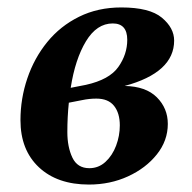

<svg xmlns="http://www.w3.org/2000/svg" viewBox="-20 -486 515 516"><path d="M431 -153Q431 -108 401.5 -71Q372 -34 324 -12Q276 10 219 10Q134 10 84.5 -36.5Q35 -83 35 -163Q35 -221 53.5 -275.5Q72 -330 107 -373Q142 -416 192.5 -441Q243 -466 306 -466Q382 -466 415 -438.5Q448 -411 448 -377Q448 -291 315 -255Q372 -254 401.5 -224.5Q431 -195 431 -153ZM283 -423Q240 -423 211 -375Q182 -327 170 -250L211 -258Q274 -272 298 -306Q322 -340 322 -379Q322 -423 283 -423ZM220 -34Q245 -34 263.5 -51Q282 -68 292 -94.5Q302 -121 302 -149Q302 -182 286.5 -201.5Q271 -221 239 -221Q220 -221 201 -217L165 -210Q161 -172 161 -131Q161 -91 174.5 -62.5Q188 -34 220 -34Z"/></svg>

Font: Spectral
Style: Bold Italic
Weight: 700
Italic angle: -10°
Designer: Jean-Baptiste Levee
Foundry: Production Type
Version: Version 2.001